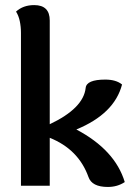

<svg xmlns="http://www.w3.org/2000/svg" viewBox="-20 -740 532 765"><path d="M178.2 -245.1Q312.5 -308.6 321.3 -389.6Q324.7 -422.9 399.4 -422.9Q442.4 -422.9 466.3 -403.3Q436 -286.6 284.2 -224.1Q438.5 -142.6 477.1 -14.6Q447.8 4.9 409.7 4.9Q346.2 4.9 332.5 -34.7Q293 -145 178.2 -190.9V0H63.5V-608.9Q63.5 -633.8 58.8 -655.8Q54.2 -677.7 43.9 -693.8Q72.3 -719.7 116.2 -719.7Q178.2 -719.7 178.2 -658.2Z"/></svg>

Font: Bainsley
Style: Bold
Weight: 700
Designer: Paul James MIller
Foundry: High-Logic / Made with FontCreator
Version: Version 1.411;March 28, 2021;FontCreator 13.0.0.2683 64-bit